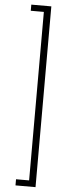

<svg xmlns="http://www.w3.org/2000/svg" viewBox="-70 -967 440 1184"><g transform="rotate(5 150.0 -374.5)"><path d="M198 185H74V147H155V-896H74V-934H198Z"/></g></svg>

Font: Fz Poppins ExtLt
Style: Regular
Weight: 200
Designer: Ninad Kale (Devanagari), Jonny Pinhorn (Latin)
Foundry: Indian Type Foundry
Version: Vit hóa bi Vntype.Com & FontZin.Com